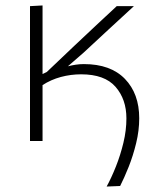

<svg xmlns="http://www.w3.org/2000/svg" viewBox="-20 -517 570 704"><path d="M371 167Q388.5 135 405 93.5Q421.5 52 432.5 6.5Q443.5 -39 443.5 -83Q443.5 -153 403.5 -198.8Q363.5 -244.5 277.5 -244.5Q239.5 -244.5 203.2 -234.8Q167 -225 136 -205V0H90V-494.5L136 -497V-245.5Q144.5 -250 151.5 -253L252.5 -349Q291 -385.5 330.2 -422Q369.5 -458.5 408 -494.5H471Q424.5 -451.5 378 -408.8Q331.5 -366 286 -323.5L229 -274Q243 -277.5 257.8 -279.8Q272.5 -282 287.5 -282Q385.5 -282 438 -227.8Q490.5 -173.5 490.5 -83.5Q490.5 -38 479.2 8Q468 54 451.8 94.8Q435.5 135.5 420.5 165Z"/></svg>

Font: Commissioner ExtraLight
Style: Regular
Weight: 200
Designer: Kostas Bartsokas
Foundry: Kostas Bartsokas
Version: Version 1.000; ttfautohint (v1.8.3)